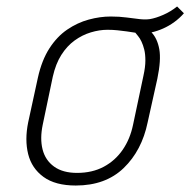

<svg xmlns="http://www.w3.org/2000/svg" viewBox="-20 -563 588 593"><path d="M548 -522 527 -543Q507 -527 484 -517Q461 -507 443 -504Q429 -502 411 -504Q393 -506 371 -509Q349 -512 322 -512Q289 -512 254 -502.5Q219 -493 187.5 -471.5Q156 -450 132.5 -413.5Q109 -377 97 -323L67 -185Q56 -131 67 -87Q78 -43 114.5 -16.5Q151 10 214 10Q306 10 362 -44Q418 -98 436 -185L466 -320Q478 -378 472 -411Q466 -444 448 -463Q466 -467 484 -475Q502 -483 518.5 -495Q535 -507 548 -522ZM423 -329 391 -178Q382 -134 359 -100.5Q336 -67 300.5 -48Q265 -29 218 -29Q174 -29 147 -48.5Q120 -68 111.5 -101.5Q103 -135 112 -178L143 -326Q152 -366 169.5 -393.5Q187 -421 210.5 -438Q234 -455 260.5 -463Q287 -471 312 -471Q328 -471 342.5 -469.5Q357 -468 371.5 -466Q386 -464 398 -462Q401 -458 406.5 -451.5Q412 -445 417 -434.5Q422 -424 425.5 -410Q429 -396 429 -376Q429 -356 423 -329Z"/></svg>

Font: Advent Pro Light
Style: Italic
Weight: 300
Italic angle: -12°
Version: Version 3.000